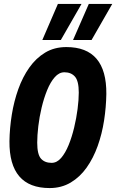

<svg xmlns="http://www.w3.org/2000/svg" viewBox="-20 -947 590 975"><path d="M232 8Q26 8 28 -230Q29 -297 40 -365Q51 -433 73 -494.5Q95 -556 129 -604Q163 -652 209.5 -680Q256 -708 317 -708Q522 -708 520 -470Q519 -403 508.5 -335Q498 -267 476 -205.5Q454 -144 420 -96Q386 -48 339 -20Q292 8 232 8ZM242 -120Q269 -120 290.5 -145Q312 -170 328.5 -210.5Q345 -251 356.5 -299Q368 -347 374 -393.5Q380 -440 380 -477Q380 -536 360.5 -558Q341 -580 307 -580Q280 -580 258 -555Q236 -530 219.5 -489.5Q203 -449 191.5 -401Q180 -353 174.5 -306Q169 -259 169 -223Q169 -163 188 -141.5Q207 -120 242 -120ZM351 -744 431 -927H550L445 -744ZM195 -744 274 -927H394L289 -744Z"/></svg>

Font: Georama SemiCondensed
Style: Bold Italic
Weight: 700
Width: 4
Italic angle: -9°
Designer: Jean-Baptiste Levee
Foundry: Production Type
Version: Version 1.000